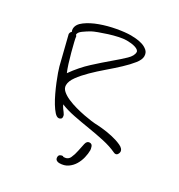

<svg xmlns="http://www.w3.org/2000/svg" viewBox="-185 -648 962 1034"><g transform="rotate(30 296.0 -131.5)"><path d="M447 119Q447 141 441 166Q435 191 422 212.5Q409 234 388 248.5Q367 263 336 263Q326 263 318.5 257.5Q311 252 311 240Q311 229 318.5 224.5Q326 220 334 220Q338 220 337.5 221.5Q337 223 340 223Q367 223 377 201.5Q387 180 392 154Q397 128 402 106.5Q407 85 424 85Q438 85 442.5 98.5Q447 112 447 119ZM592 46Q592 53 587 61Q582 69 573 69Q568 69 562 66Q526 49 478 38.5Q430 28 379.5 20Q329 12 281 2.5Q233 -7 197 -22Q203 -9 209 -1Q215 7 219.5 13Q224 19 227 24.5Q230 30 230 39Q230 47 224 51Q218 55 212 55Q200 55 186.5 40Q173 25 159 2Q145 -21 131.5 -49.5Q118 -78 107 -105Q96 -132 88 -154.5Q80 -177 77 -189L33 -365Q33 -368 34.5 -373Q36 -378 42 -383Q38 -391 38 -400Q38 -428 70 -451.5Q102 -475 147.5 -491.5Q193 -508 243 -517Q293 -526 328 -526Q338 -526 358 -524.5Q378 -523 397.5 -517Q417 -511 431.5 -498.5Q446 -486 446 -464Q446 -443 424.5 -416Q403 -389 371 -359Q339 -329 302 -297.5Q265 -266 233 -234.5Q201 -203 179.5 -173.5Q158 -144 158 -119Q158 -100 174.5 -85.5Q191 -71 216 -60Q241 -49 270.5 -41Q300 -33 326.5 -28Q353 -23 372.5 -20.5Q392 -18 396 -18Q409 -18 441 -15Q473 -12 506.5 -4.5Q540 3 566 15Q592 27 592 46ZM399 -463Q399 -470 392 -475.5Q385 -481 373.5 -484.5Q362 -488 348.5 -489.5Q335 -491 322 -491Q302 -491 274 -485Q246 -479 217.5 -470Q189 -461 165 -452Q141 -443 130 -437Q109 -425 89 -410.5Q69 -396 69 -382Q69 -380 72 -378Q75 -376 75 -371Q75 -365 81 -340.5Q87 -316 95 -285.5Q103 -255 112.5 -225Q122 -195 130 -177Q171 -235 218.5 -278.5Q266 -322 306 -355.5Q346 -389 372.5 -414.5Q399 -440 399 -463Z"/></g></svg>

Font: Reenie Beanie
Style: Regular
Weight: 500
Designer: James Grieshaber
Foundry: James Grieshaber
Version: Version 1.000